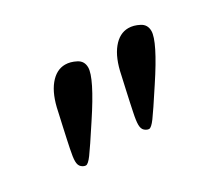

<svg xmlns="http://www.w3.org/2000/svg" viewBox="-58 -670 501 442"><g transform="rotate(-30 192.5 -449.5)"><path d="M141.1 -562Q154.8 -562 169.4 -554.4Q184.1 -546.9 184.1 -529.8Q184.1 -502.4 128.9 -418.9Q95.2 -367.2 84 -352.1Q72.8 -336.9 66.9 -336.9Q61.5 -336.9 55.7 -341.8Q49.8 -346.7 49.8 -357.9Q49.8 -363.3 50.8 -370.4Q51.8 -377.4 54.2 -389.2Q56.6 -400.9 58.8 -411.1Q61 -421.4 65.4 -441.2Q69.8 -460.9 73.2 -476.1Q81.5 -517.6 99.6 -539.8Q117.7 -562 141.1 -562ZM309.1 -562Q322.8 -562 337.4 -554.4Q352.1 -546.9 352.1 -529.8Q352.1 -502.4 296.9 -418.9Q263.2 -367.2 252 -352.1Q240.7 -336.9 234.9 -336.9Q229.5 -336.9 223.6 -341.8Q217.8 -346.7 217.8 -357.9Q217.8 -363.3 218.8 -370.4Q219.7 -377.4 222.2 -389.2Q224.6 -400.9 226.8 -411.1Q229 -421.4 233.4 -441.2Q237.8 -460.9 241.2 -476.1Q249.5 -517.6 267.6 -539.8Q285.6 -562 309.1 -562Z"/></g></svg>

Font: Common Serif Medium
Style: Regular
Weight: 500
Designer: Philipp H. Poll, Khaled Hosny
Foundry: Stefan Peev, Context Ltd.
Version: Version 1.026